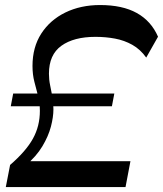

<svg xmlns="http://www.w3.org/2000/svg" viewBox="-20 -761 663 781"><path d="M3.6 0 21.1 -90.1Q85.5 -145.7 113.8 -196.8Q142.2 -248 142.2 -309.9Q142.2 -342.4 134.9 -370.6Q127.6 -398.7 119.9 -428.1Q112.2 -457.6 112.2 -492.6Q112.2 -569.1 147.9 -624.4Q183.6 -679.7 245.8 -710.1Q308.1 -740.5 387 -740.5Q478.3 -740.5 536.6 -708Q594.9 -675.6 622.8 -611.7L574.8 -526.8Q550.5 -560.6 518.2 -578.7Q485.8 -596.9 447.8 -604Q409.8 -611.1 368.2 -611.1Q280.3 -611.1 229.7 -574.8Q179.1 -538.5 179.1 -461.2Q179.1 -437.1 183.9 -414.2Q188.7 -391.3 193 -368.1Q197.3 -344.8 197.3 -316.6Q197.3 -284.9 187.1 -246Q176.9 -207.1 152.5 -166.2Q128.2 -125.3 83.4 -87.1L79.6 -105.3H510.6L490.6 0ZM23.8 -328.7 33.6 -380.4H445L435.2 -328.7Z"/></svg>

Font: Savate ExtraLight
Style: Italic
Weight: 200
Italic angle: -11°
Designer: Max Esnée
Foundry: Plomb Type
Version: Version 2.000